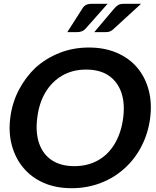

<svg xmlns="http://www.w3.org/2000/svg" viewBox="-20 -982 818 1010"><path d="M357 8Q274 8 210 -20Q146 -48 104 -98Q62 -147 43 -215Q24 -283 34 -362Q44 -442 79.5 -509.5Q115 -577 168 -627Q223 -676 294 -704Q365 -732 448 -732Q530 -732 595 -704Q660 -676 702 -626Q744 -576 762 -508.5Q780 -441 770 -362Q760 -283 725.5 -215Q691 -147 637 -98Q583 -48 511 -20Q439 8 357 8ZM371 -108Q442 -108 496.5 -139Q551 -170 584.5 -227.5Q618 -285 628 -362Q638 -439 618 -496Q598 -553 551.5 -584.5Q505 -616 433 -616Q362 -616 307.5 -584.5Q253 -553 219 -496Q185 -439 176 -362Q166 -285 186 -227.5Q206 -170 253 -139Q300 -108 371 -108ZM464 -962H546L430 -831Q414 -813 386 -813H334L412 -935Q420 -949 431.5 -955.5Q443 -962 464 -962ZM631 -962H722L579 -831Q569 -821 559.5 -817Q550 -813 536 -813H476L579 -935Q591 -949 601.5 -955.5Q612 -962 631 -962Z"/></svg>

Font: Aleo
Style: Bold Italic
Weight: 700
Italic angle: -7°
Version: Version 2.001;gftools[0.9.29]